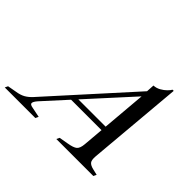

<svg xmlns="http://www.w3.org/2000/svg" viewBox="-234 -921 1145 1145"><g transform="rotate(45 338.5 -349.0)"><path d="M-82 0 -73 -19 -18 -29Q16 -34 38 -46.5Q60 -59 80 -81L534 -584L537 -635Q560 -636 580.5 -647.5Q601 -659 615.5 -673.5Q630 -688 635 -698H645L592 -94Q589 -59 599.5 -46.5Q610 -34 636 -28L674 -19L665 0H353L362 -19L419 -29Q462 -36 477 -49Q492 -62 495 -98L534 -555H547L115 -80Q97 -59 97 -47.5Q97 -36 121 -32L185 -19L176 0ZM239 -228 260 -260H550L534 -228Z"/></g></svg>

Font: Ibarra Real Nova Medium
Style: Italic
Weight: 500
Italic angle: -22°
Designer: Jose Maria Ribagorda & Octavio Pardo
Foundry: Octavio Pardo
Version: Version 2.000